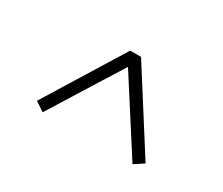

<svg xmlns="http://www.w3.org/2000/svg" viewBox="-66 -686 712 614"><g transform="rotate(30 290.0 -379.5)"><path d="M92 -247 270 -535H310L493 -247L458 -224L274 -511H305L126 -224Z"/></g></svg>

Font: Noto Serif JP ExtraLight
Style: Regular
Weight: 400
Version: Version 2.003-H1;hotconv 1.1.1;makeotfexe 2.6.0